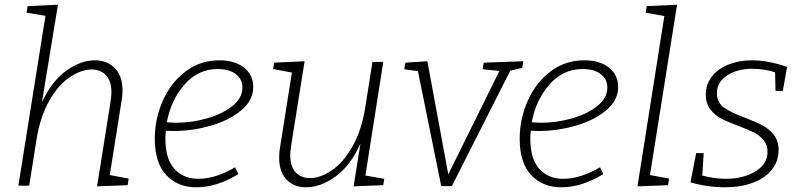

<svg xmlns="http://www.w3.org/2000/svg" viewBox="-20 -788 3400 815"><path d="M446 -45 526 -30 522 -2 392 3 449 -354Q453 -384 453 -395Q453 -444 430 -468.5Q407 -493 369 -493Q325 -493 276.5 -460.5Q228 -428 189.5 -361Q151 -294 135 -196L104 0H58L173 -721L93 -734L97 -762L226 -768L158 -354Q201 -445 262 -488.5Q323 -532 383 -532Q435 -532 467.5 -499Q500 -466 500 -404Q500 -381 496 -360Z M684 -233Q682 -211 682 -199Q682 -114 720 -71.5Q758 -29 822 -29Q895 -29 978 -78L992 -49Q900 7 814 7Q734 7 685.5 -45Q637 -97 637 -199Q637 -283 671 -360Q705 -437 767.5 -484.5Q830 -532 911 -532Q978 -532 1016.5 -500.5Q1055 -469 1055 -419Q1055 -363 1005 -320.5Q955 -278 876.5 -255Q798 -232 717 -232ZM688 -269Q716 -267 729 -267Q794 -267 859 -285.5Q924 -304 966.5 -338Q1009 -372 1009 -416Q1009 -452 981 -473.5Q953 -495 904 -495Q821 -495 763.5 -429.5Q706 -364 688 -269Z M1531 -43 1611 -29 1607 -2 1481 3 1510 -178Q1467 -84 1404 -38.5Q1341 7 1279 7Q1228 7 1196.5 -25.5Q1165 -58 1165 -119Q1165 -143 1169 -164L1219 -480L1139 -495L1144 -522L1273 -528L1216 -171Q1212 -141 1212 -130Q1212 -81 1235 -56.5Q1258 -32 1296 -32Q1340 -32 1388.5 -65Q1437 -98 1475.5 -165Q1514 -232 1530 -329L1561 -525H1607Z M2033 -522 2201 -528 2197 -500 2146 -488 1898 2H1853L1754 -486L1696 -494L1701 -522L1794 -528L1883 -48L2100 -487L2029 -494Z M2233 -233Q2231 -211 2231 -199Q2231 -114 2269 -71.5Q2307 -29 2371 -29Q2444 -29 2527 -78L2541 -49Q2449 7 2363 7Q2283 7 2234.5 -45Q2186 -97 2186 -199Q2186 -283 2220 -360Q2254 -437 2316.5 -484.5Q2379 -532 2460 -532Q2527 -532 2565.5 -500.5Q2604 -469 2604 -419Q2604 -363 2554 -320.5Q2504 -278 2425.5 -255Q2347 -232 2266 -232ZM2237 -269Q2265 -267 2278 -267Q2343 -267 2408 -285.5Q2473 -304 2515.5 -338Q2558 -372 2558 -416Q2558 -452 2530 -473.5Q2502 -495 2453 -495Q2370 -495 2312.5 -429.5Q2255 -364 2237 -269Z M2725 -762 2854 -768 2739 -45 2820 -30 2816 -2 2686 3 2800 -720 2721 -734Z M3023 -393Q3023 -353 3053 -331.5Q3083 -310 3143 -288Q3190 -270 3218 -255Q3246 -240 3265.5 -214.5Q3285 -189 3285 -151Q3285 -104 3256.5 -68Q3228 -32 3176 -12.5Q3124 7 3058 7Q2983 7 2911 -14L2935 -138H2967L2961 -43Q3011 -29 3061 -29Q3134 -29 3186 -60Q3238 -91 3238 -144Q3238 -173 3221.5 -193Q3205 -213 3181.5 -225Q3158 -237 3116 -253Q3070 -270 3042 -284.5Q3014 -299 2995 -324Q2976 -349 2976 -387Q2976 -430 3001.5 -463Q3027 -496 3072 -514Q3117 -532 3172 -532Q3240 -532 3321 -504L3303 -402H3272L3270 -481Q3224 -496 3173 -496Q3109 -496 3066 -467.5Q3023 -439 3023 -393Z"/></svg>

Font: Bitter Pro Light
Style: Italic
Weight: 300
Italic angle: -9°
Designer: Sol Matas, and Bitter project Authors
Foundry: Sol Matas
Version: Version 1.010